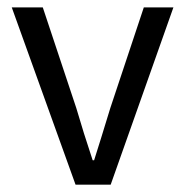

<svg xmlns="http://www.w3.org/2000/svg" viewBox="-20 -506 507 526"><path d="M187 0 12.2 -485.8H97.2L189 -210Q208.5 -143.1 233.9 -66.9H237.8Q241.2 -77.6 257.6 -129.9Q273.9 -182.1 282.2 -210L374 -485.8H455.1L283.2 0Z"/></svg>

Font: Riemann
Style: Regular
Weight: 400
Designer: Paul D. Hunt
Foundry: Adobe Systems Incorporated
Version: Version 2.020;PS 2.0;hotconv 1.0.86;makeotf.lib2.5.63406